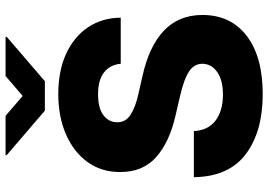

<svg xmlns="http://www.w3.org/2000/svg" viewBox="-159 -811 979 701"><g transform="rotate(-90 330.5 -460.5)"><path d="M448.2 -509.2Q444.6 -548.3 416.7 -570.1Q388.8 -592 337.4 -592Q286.2 -592 260.7 -572.6Q235.1 -553.3 234.7 -523.4Q233.7 -491.1 262.8 -472.8Q291.9 -454.5 341.3 -443.9L403.8 -429.7Q511.4 -405.9 568.7 -351.9Q626.1 -297.9 626.4 -210.9Q626.1 -107.2 549.7 -49Q473.4 9.2 337.4 9.2Q200.3 9.2 118.1 -52.7Q35.9 -114.7 34.1 -242.2H202.4Q205.3 -189.6 241.1 -162.8Q277 -136 335.2 -136Q388.1 -136 418 -157Q447.8 -177.9 448.2 -211.3Q447.8 -241.8 419.7 -260.1Q391.7 -278.4 331.7 -292.3L255.7 -310Q161.6 -331.7 107.1 -380.1Q52.6 -428.6 52.9 -511.4Q52.6 -579.2 89.1 -630Q125.7 -680.8 190.2 -709Q254.6 -737.2 337.7 -737.2Q422.2 -737.2 484.6 -708.6Q546.9 -680 581.3 -628.7Q615.8 -577.4 616.5 -509.2ZM258.2 -929.7 330.6 -867.2 403.4 -929.7H546.5V-925.4L384.6 -786.2H277L114.7 -925.4V-929.7Z"/></g></svg>

Font: Inter UI Extra Bold
Style: Regular
Weight: 800
Designer: Rasmus Andersson
Foundry: rsms
Version: 3.2;8d6f07862